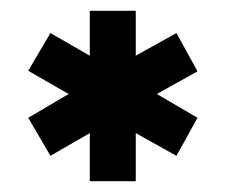

<svg xmlns="http://www.w3.org/2000/svg" viewBox="-20 -730 417 355"><path d="M73.2 -441.9 32.2 -512.2 106.9 -556.2 32.2 -599.1 73.2 -668.9 146 -627V-710H231V-627L306.2 -668.9L345.2 -598.1L270 -556.2L345.2 -512.2L306.2 -441.9L231 -483.9V-395H146V-483.9Z"/></svg>

Font: D-DIN-PRO SemiBold
Style: Bold
Weight: 600
Designer: datto
Foundry: CyberFei
Version: Version 1.000;hotconv 1.0.109;makeotfexe 2.5.65596